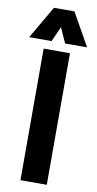

<svg xmlns="http://www.w3.org/2000/svg" viewBox="-136 -963 509 1006"><g transform="rotate(10 119.0 -460.0)"><path d="M-35 -746 66 -920H175L273 -746H156L120 -826L84 -746ZM50 0V-700H190V0Z"/></g></svg>

Font: Cal Sans
Style: Regular
Weight: 400
Designer: Designer Mark Davis DBA MarkFonts
Foundry: Designer Mark Davis DBA MarkFonts
Version: Version 1.000